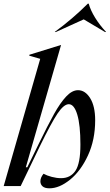

<svg xmlns="http://www.w3.org/2000/svg" viewBox="-28 -1009 595 1041"><path d="M190 -690 131 -707V-712L302 -765H303L112 -102H120L179 -223Q231 -330 265 -391Q299 -452 331 -486Q363 -520 395 -520Q434 -520 461 -476.5Q488 -433 488 -357Q488 -251 449 -166.5Q410 -82 352 -35Q294 12 240 12Q215 12 203 1.5Q191 -9 191 -26Q191 -46 208 -67Q226 -57 252.5 -50Q279 -43 303 -43Q354 -43 381 -83Q408 -123 408 -225Q408 -331 391 -387.5Q374 -444 345 -444Q318 -444 284 -393.5Q250 -343 188 -216L84 0H-8ZM448 -989H453Q463 -953 488 -912.5Q513 -872 547 -836L542 -835L426 -904L274 -835L269 -836Q366 -907 448 -989Z"/></svg>

Font: Nyght Serif Italic
Style: Regular
Weight: 400
Italic angle: -16°
Designer: Maksym Kobuzan
Version: Version 0.410